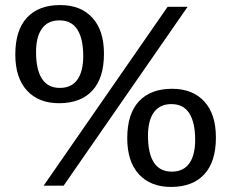

<svg xmlns="http://www.w3.org/2000/svg" viewBox="-20 -734 914 759"><path d="M152.5 0 642.5 -707H721.5L231.5 0ZM213.5 -326Q132.5 -326 86.5 -376.2Q40.5 -426.5 40.5 -518.5Q40.5 -614.5 86.5 -664.2Q132.5 -714 218 -714Q299 -714 345 -664Q391 -614 391 -521.5Q391 -425.5 345 -375.8Q299 -326 213.5 -326ZM216.5 -386.5Q262.5 -386.5 285.8 -419Q309 -451.5 309 -512Q309 -581 285.8 -617.2Q262.5 -653.5 215 -653.5Q169.5 -653.5 146 -621.2Q122.5 -589 122.5 -528Q122.5 -459 145.8 -422.8Q169 -386.5 216.5 -386.5ZM656 5Q575 5 529 -45.2Q483 -95.5 483 -187.5Q483 -283.5 529 -333.2Q575 -383 660.5 -383Q741.5 -383 787.5 -333Q833.5 -283 833.5 -190.5Q833.5 -94.5 787.5 -44.8Q741.5 5 656 5ZM659 -55.5Q705 -55.5 728.2 -88Q751.5 -120.5 751.5 -181Q751.5 -250 728.2 -286.2Q705 -322.5 657.5 -322.5Q612 -322.5 588.5 -290.2Q565 -258 565 -197Q565 -128 588.2 -91.8Q611.5 -55.5 659 -55.5Z"/></svg>

Font: Newsreader Caption
Style: Regular
Weight: 400
Designer: Hugues Gentile
Foundry: Production Type
Version: Version 1.001